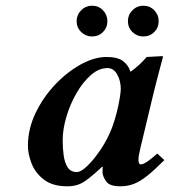

<svg xmlns="http://www.w3.org/2000/svg" viewBox="-20 -644 597 674"><path d="M340 -39Q340 -42 340 -48Q340 -54 341 -58L339 -59Q308 -30 288 -15Q268 0 252 5Q236 10 216 10Q164 10 133.5 -14Q103 -38 90.5 -71Q78 -104 78 -132Q78 -191 104.5 -246.5Q131 -302 173 -346.5Q215 -391 263 -417.5Q311 -444 354 -444Q393 -444 412 -429.5Q431 -415 438 -392Q455 -404 469 -417Q483 -430 495 -444L550 -447Q552 -447 552 -444Q552 -444 548.5 -430.5Q545 -417 539.5 -397Q534 -377 529 -356.5Q524 -336 520 -321L473 -125Q466 -96 466 -83Q466 -67 475 -67Q490 -67 532 -105L557 -82Q522 -47 497 -27Q472 -7 450 1.5Q428 10 402 10Q364 10 352 -8Q340 -26 340 -39ZM373 -195Q383 -222 390 -250Q397 -278 400.5 -300.5Q404 -323 404 -331Q404 -360 391.5 -382.5Q379 -405 357 -405Q327 -405 299 -380.5Q271 -356 248.5 -317Q226 -278 213 -234Q200 -190 200 -151Q200 -124 203.5 -98.5Q207 -73 217.5 -56.5Q228 -40 250 -40Q264 -40 286.5 -61.5Q309 -83 333 -118.5Q357 -154 373 -195ZM249 -570Q249 -592 265 -608Q281 -624 303 -624Q326 -624 341.5 -608Q357 -592 357 -570Q357 -547 341.5 -531.5Q326 -516 303 -516Q281 -516 265 -531.5Q249 -547 249 -570ZM429 -570Q429 -592 445 -608Q461 -624 483 -624Q506 -624 521.5 -608Q537 -592 537 -570Q537 -547 521.5 -531.5Q506 -516 483 -516Q461 -516 445 -531.5Q429 -547 429 -570Z"/></svg>

Font: Libertinus Serif Semibold Italic
Style: Regular
Weight: 600
Italic angle: -11.5°
Designer: Philipp H. Poll, Khaled Hosny
Foundry: Caleb Maclennan
Version: Version 7.051;RELEASE